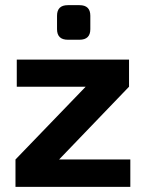

<svg xmlns="http://www.w3.org/2000/svg" viewBox="-20 -724 565 744"><path d="M288 -570H243Q201 -570 201 -611V-663Q201 -704 243 -704H288Q330 -704 330 -663V-611Q330 -570 288 -570ZM485 -106V0H40V-106L312 -388H45V-493H480V-388L209 -106Z"/></svg>

Font: Exo 2.0
Style: Bold
Weight: 700
Designer: Natanael Gama
Version: Version 1.001;PS 001.001;hotconv 1.0.70;makeotf.lib2.5.58329